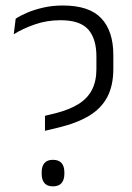

<svg xmlns="http://www.w3.org/2000/svg" viewBox="-20 -669 481 698"><path d="M191.5 -205 143.5 -193.5V-248L180.5 -257Q232 -270 265 -290.5Q298 -311 314.2 -342.2Q330.5 -373.5 330.5 -418.5V-464Q330.5 -528 300.8 -561.8Q271 -595.5 200 -595.5Q150.5 -595.5 106.5 -580.2Q62.5 -565 30 -544.5L37 -601Q54 -612.5 79.5 -623.2Q105 -634 137.8 -641.5Q170.5 -649 208.5 -649Q304.5 -649 348.2 -602.5Q392 -556 392 -469V-419Q392 -357.5 369.8 -315.8Q347.5 -274 303 -247.5Q258.5 -221 191.5 -205ZM172.5 8.5Q151.5 8.5 141.5 -3.5Q131.5 -15.5 131.5 -37.5V-42.5Q131.5 -64.5 141.5 -76.2Q151.5 -88 172.5 -88Q193.5 -88 203.8 -76.2Q214 -64.5 214 -42.5V-37.5Q214 -15.5 203.8 -3.5Q193.5 8.5 172.5 8.5Z"/></svg>

Font: Anek Kannada Light
Style: Regular
Weight: 300
Designer: Vaishnavi Murthy, Maithili Shingre (Kannada) & Yesha Goshar (Latin)
Foundry: Ek Type
Version: Version 1.003